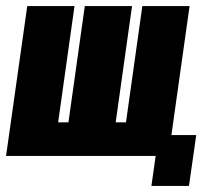

<svg xmlns="http://www.w3.org/2000/svg" viewBox="-30 -515 718 634"><path d="M470 99 484 0H-10L60 -495H216L162 -111H196L250 -495H406L352 -111H386L440 -495H596L536 -69H618L594 99Z"/></svg>

Font: Alumni Sans Black
Style: Italic
Weight: 900
Italic angle: -8°
Version: Version 1.016